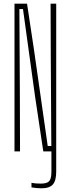

<svg xmlns="http://www.w3.org/2000/svg" viewBox="-20 -820 383 1040"><path d="M203.5 200Q192.5 200 176.5 198.5Q160.5 197 150.5 195V170.5Q161 172.5 173.5 173.5Q186 174.5 201.5 174.5Q234.5 174.5 246.5 161.2Q258.5 148 258.5 110V-11H284.5V110Q284.5 158 266.5 179Q248.5 200 203.5 200ZM58.5 0V-800H126.5L164.5 -547.5L238.5 -29H258L255 -519.5L254 -800H284.5V0H214.5L170 -297L104.5 -771H85L87.5 -326.5L88.5 0Z"/></svg>

Font: Big Shoulders Display Thin ExtraLight
Style: Regular
Weight: 250
Version: Version 2.002